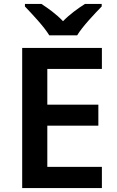

<svg xmlns="http://www.w3.org/2000/svg" viewBox="-20 -958 598 978"><path d="M231 -778H373C400 -823 462 -888 498 -925V-938H413C378 -916 336 -886 301 -850C267 -886 226 -915 191 -938H107V-925C143 -887 204 -823 231 -778ZM499 0V-108H221V-318H481V-425H221V-607H499V-714H93V0Z"/></svg>

Font: Noto Sans Arabic SemBd
Style: Regular
Weight: 600
Designer: Monotype Design Team, Nadine Chahine, Nizar Qandah and Khaled Hosny
Foundry: Monotype Imaging Inc.
Version: Version 2.012